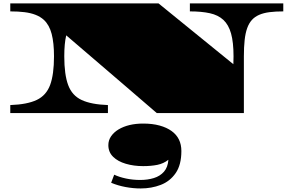

<svg xmlns="http://www.w3.org/2000/svg" viewBox="-20 -650 1666 1104"><path d="M39.1 0V-45.9Q136.7 -49.3 191.4 -75.4Q246.1 -101.6 268.3 -161.6Q290.5 -221.7 290.5 -326.2Q290.5 -403.3 277.1 -454.8Q263.7 -506.3 232.4 -535.6Q211.9 -554.2 184.1 -564.9Q156.2 -575.7 120.1 -580.1Q84 -584.5 39.1 -584.5V-630.4H891.6L1321.8 -280.8L1322.8 -326.2Q1322.8 -406.7 1308.6 -457.3Q1294.4 -507.8 1264.4 -535.6Q1234.4 -563.5 1186.5 -574Q1138.7 -584.5 1071.8 -584.5V-630.4H1608.9V-584.5Q1564.5 -584.5 1529.8 -580.1Q1460.9 -571.3 1428.7 -535.6Q1411.1 -516.1 1401.4 -488.3Q1391.1 -460 1386.7 -419.7Q1382.3 -379.4 1382.3 -326.2V0H881.3L702.6 -153.8L360.8 -446.8Q349.6 -399.9 349.6 -326.2Q349.6 -220.7 372.1 -160.6Q394.5 -100.6 449.5 -75Q504.4 -49.3 600.6 -45.9V0ZM789.1 433.6Q746.1 433.6 702.4 425.5Q658.7 417.5 619.1 400.9L636.7 354.5Q665.5 368.2 704.8 376.5Q744.1 384.8 786.1 384.8Q829.1 384.8 864.7 373.8Q900.4 362.8 922.9 337.2Q945.3 311.5 948.2 268.6Q920.9 290.5 884.8 297.9Q848.6 305.2 803.2 305.2Q749 305.2 703.4 291.7Q657.7 278.3 630.4 251.5Q603 224.6 603 184.6Q603 156.2 618.9 133.3Q634.8 110.4 661.6 94.2Q718.3 60.5 803.2 60.5Q856.4 60.5 897.5 71.8Q938.5 83 966.8 103.5Q1022.9 144 1022.9 218.3Q1022.9 297.9 990.2 345.2Q957.5 392.6 904.3 413.1Q851.1 433.6 789.1 433.6Z"/></svg>

Font: Asset
Style: Regular
Weight: 400
Version: Version 1.003; ttfautohint (v1.8.4.7-5d5b)